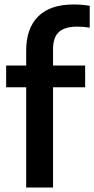

<svg xmlns="http://www.w3.org/2000/svg" viewBox="-20 -838 421 858"><path d="M97 0V-448H7.5V-545H97V-612Q97 -711 150.5 -764.5Q204 -818 309 -818Q327 -818 345.5 -816.5Q364 -815 381 -812V-714.5Q351.5 -719 325.5 -719Q269.5 -719 243.2 -695Q217 -671 217 -618V-545H360.5V-448H217V0Z"/></svg>

Font: Encode Sans Semi Condensed SemiBold
Style: Regular
Weight: 600
Width: 4
Designer: Multiple Designers
Foundry: Impallari Type
Version: Version 3.000; ttfautohint (v1.8.3) -l 8 -r 50 -G 200 -x 14 